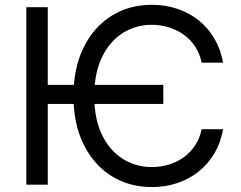

<svg xmlns="http://www.w3.org/2000/svg" viewBox="-20 -757 989 787"><path d="M649.4 -409.2V-331.1H153.3V-409.2ZM894.5 -500H806.6Q798.8 -538.1 779.5 -566.9Q760.3 -595.7 732.7 -615.2Q705.1 -634.8 671.9 -645Q638.7 -655.3 602.5 -655.3Q536.6 -655.3 483.2 -621.6Q429.7 -587.9 398.2 -522.9Q366.7 -458 366.2 -363.3Q366.7 -269 398.2 -204.1Q429.7 -139.2 483.2 -105.7Q536.6 -72.3 602.5 -72.3Q638.7 -72.3 671.9 -82.3Q705.1 -92.3 732.7 -112.1Q760.3 -131.8 779.5 -160.6Q798.8 -189.5 806.6 -227.5H894.5Q884.3 -171.4 858.2 -127.4Q832 -83.5 793.2 -53Q754.4 -22.5 705.8 -6.3Q657.2 9.8 602.5 9.8Q509.3 9.8 436.8 -35.6Q364.3 -81.1 322.8 -164.8Q281.2 -248.5 281.2 -363.3Q281.2 -478.5 322.8 -562.5Q364.3 -646.5 436.8 -691.9Q509.3 -737.3 602.5 -737.3Q657.2 -737.3 705.8 -721.2Q754.4 -705.1 793.2 -674.6Q832 -644 858.2 -599.9Q884.3 -555.7 894.5 -500ZM175.8 -727.5V0H87.9V-727.5Z"/></svg>

Font: GitLab Sans
Style: Regular
Weight: 400
Designer: Rasmus Andersson
Foundry: Modifications by GitLab B.V., manufactured by rsms
Version: Version 4.000;git-c8fb6b7